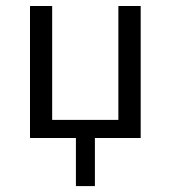

<svg xmlns="http://www.w3.org/2000/svg" viewBox="-20 -465 577 647"><path d="M81.1 0V-444.8H155.8V-61H378.9V-444.8H454.1V0H299.8V162.1H235.8V0Z"/></svg>

Font: CMU Sans Serif
Style: Medium
Weight: 500
Version: Version 0.7.0